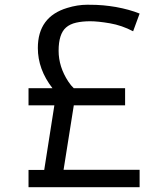

<svg xmlns="http://www.w3.org/2000/svg" viewBox="-20 -775 623 795"><path d="M197.3 -409.7Q136.7 -487.8 136.7 -576.2Q136.7 -705.6 258.3 -742.2Q300.8 -755.4 341.6 -755.4Q382.3 -755.4 407.7 -752.9Q433.1 -750.5 459.5 -746.1Q516.1 -735.8 558.1 -718.8L531.2 -645.5Q484.9 -669.9 435.3 -678.5Q385.7 -687 353.5 -687Q321.3 -687 295.4 -681.2Q269.5 -675.3 253.4 -661.1Q222.7 -634.3 222.7 -564.9Q222.7 -498.5 262.7 -437.5Q273.9 -420.4 285.6 -409.7H498V-338.9H285.6L243.2 -71.8H558.1V0H98.1V-71.3H163.1L205.1 -338.9H98.1V-409.7Z"/></svg>

Font: Armata
Style: Regular
Weight: 400
Designer: Viktoriya Grabowska
Foundry: Viktoriya Grabowska
Version: Version 1.003